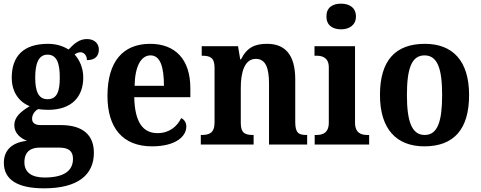

<svg xmlns="http://www.w3.org/2000/svg" viewBox="-20 -788 2622 1047"><path d="M220 239C404 239 492 166 492 45C492 -48 436 -106 311 -106H201C174 -106 155 -116 155 -140C155 -165 171 -184 188 -193C199 -191 228 -189 242 -189C374 -189 434 -263 434 -365C434 -419 413 -462 387 -491C394 -497 407 -503 419 -503C436 -503 454 -488 454 -460C503 -460 519 -487 519 -518C519 -549 497 -575 454 -575C413 -575 385 -551 354 -518C325 -536 288 -549 242 -549C107 -549 44 -481 44 -364C44 -284 86 -231 142 -209C93 -180 58 -149 58 -106C58 -60 93 -34 127 -20C49 -12 1 28 1 100C1 190 73 239 220 239ZM239 -247C189 -247 172 -292 172 -364C172 -439 189 -490 239 -490C291 -490 306 -441 306 -365C306 -291 292 -247 239 -247ZM222 180C152 180 113 151 113 97C113 31 158 17 195 17H303C353 17 378 35 378 78C378 143 330 180 222 180Z M809 10C938 10 996 -44 996 -98C996 -120 985 -136 968 -144C946 -98 903 -62 839 -62C759 -62 715 -122 712 -258H1018V-307C1018 -466 934 -549 799 -549C651 -549 566 -453 566 -265C566 -91 649 10 809 10ZM874 -320H714C716 -427 749 -486 801 -486C854 -486 874 -423 874 -320Z M1075 0H1363V-52H1359C1318 -52 1293 -61 1293 -117V-310C1293 -392 1313 -467 1375 -467C1429 -467 1447 -417 1447 -331V0H1655V-52H1652C1610 -52 1590 -61 1590 -123V-355C1590 -490 1534 -549 1437 -549C1373 -549 1328 -532 1294 -464H1290L1278 -536H1080V-484H1083C1124 -484 1150 -475 1150 -419V-121C1150 -61 1120 -52 1078 -52H1075Z M1840 -628C1883 -628 1921 -650 1921 -698C1921 -748 1883 -768 1840 -768C1794 -768 1760 -748 1760 -698C1760 -650 1794 -628 1840 -628ZM1696 0H1993V-52H1982C1951 -52 1916 -62 1916 -119V-536H1695V-484H1708C1737 -484 1773 -474 1773 -421V-119C1773 -62 1738 -52 1706 -52H1696Z M2294 10C2454 10 2538 -82 2538 -270C2538 -458 2447 -549 2297 -549C2136 -549 2052 -458 2052 -270C2052 -82 2144 10 2294 10ZM2296 -52C2225 -52 2199 -127 2199 -270C2199 -413 2224 -486 2295 -486C2366 -486 2391 -413 2391 -270C2391 -127 2367 -52 2296 -52Z"/></svg>

Font: Noto Serif Bengali SemiCondensed
Style: Bold
Weight: 700
Width: 4
Designer: Juan Bruce, Universal Thirst, Indian Type Foundry and the Monotype Design Team.
Foundry: Monotype Imaging Inc.
Version: Version 2.003